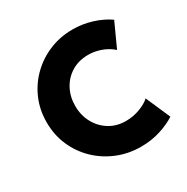

<svg xmlns="http://www.w3.org/2000/svg" viewBox="-129 -642 738 759"><g transform="rotate(-30 239.5 -262.5)"><path d="M304.1 5.9Q246.6 5.9 196.6 -14.7Q146.5 -35.2 108.6 -71.9Q70.7 -108.5 49.3 -157.6Q28 -206.7 28 -263.9Q28 -321.1 49.3 -369.9Q70.5 -418.6 108.1 -454.8Q145.6 -491.1 194.7 -511.2Q243.7 -531.3 299.3 -531.3Q344.5 -531.3 386.8 -518.2Q429.1 -505.2 462 -482.2L412.1 -372.8Q398.3 -385.5 380.8 -394.5Q363.3 -403.6 343.4 -408.5Q323.5 -413.5 302.9 -413.5Q259.7 -413.5 227.1 -393.6Q194.5 -373.7 176.3 -339.8Q158.1 -305.9 158.1 -263.6Q158.1 -221 176.8 -186.6Q195.4 -152.3 228.1 -132.1Q260.7 -112 302.7 -112Q337 -112 367.6 -123.8Q398.2 -135.6 414.1 -150.7L462.8 -39.3Q434.8 -20.6 393.5 -7.4Q352.2 5.9 304.1 5.9Z"/></g></svg>

Font: Reddit Sans
Style: Regular
Weight: 400
Designer: Stephen Hutchings
Foundry: Reddit
Version: Version 1.014